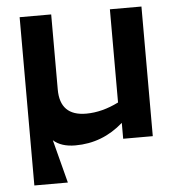

<svg xmlns="http://www.w3.org/2000/svg" viewBox="-50 -577 717 782"><g transform="rotate(-5 308.0 -186.0)"><path d="M240 10Q182 10 150 -19L196 158H59V-530H188V-223Q188 -115 295 -115Q360 -115 428 -149V-530H557V0H436V-65Q351 10 240 10Z"/></g></svg>

Font: Roundo SemiBold
Style: Regular
Weight: 600
Designer: Namrata Goyal (Gurmukhi), Shiva Nallaperumal (Latin)
Foundry: Indian Type Foundry
Version: Version 1.000;PS 1.0;hotconv 1.0.88;makeotf.lib2.5.647800